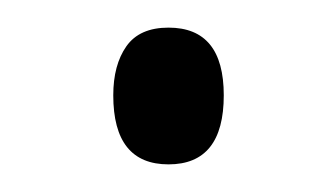

<svg xmlns="http://www.w3.org/2000/svg" viewBox="-20 -413 243 139"><path d="M62 -344Q62 -366 71.5 -379.5Q81 -393 102 -393Q142 -393 142 -344Q142 -294 102 -294Q62 -294 62 -344Z"/></svg>

Font: Noto Sans Sinhala ExtraCondensed Light
Style: Regular
Weight: 300
Width: 2
Designer: Jelle Bosma - Monotype Design Team
Foundry: Monotype Imaging Inc.
Version: Version 2.006; ttfautohint (v1.8.4.7-5d5b)